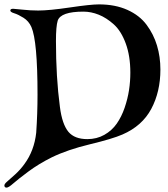

<svg xmlns="http://www.w3.org/2000/svg" viewBox="-20 -688 766 875"><path d="M431 -668Q505 -668 560.5 -643Q616 -618 648 -575Q680 -532 695.5 -480.5Q711 -429 711 -371Q711 -270 669.5 -192Q628 -114 538 -75Q492 -55 390 -30.5Q288 -6 216 29Q156 59 109 94Q62 129 40.5 148Q19 167 10 167Q0 167 0 157Q0 150 13 139Q26 128 49.5 106.5Q73 85 91 60Q136 -1 145 -83Q151 -170 151 -257Q151 -501 123 -565Q111 -592 87 -607Q63 -622 45 -627.5Q27 -633 27 -640Q27 -648 40 -648Q47 -648 83 -644Q119 -640 154 -640Q204 -640 298.5 -654Q393 -668 431 -668ZM360 -635Q257 -635 243 -594Q235 -568 235 -501Q235 -336 253 -201Q263 -122 292 -87Q320 -54 378 -54Q421 -54 455.5 -73.5Q490 -93 512 -124.5Q534 -156 548 -197Q562 -238 568 -277.5Q574 -317 574 -357Q574 -433 553 -490Q532 -547 498.5 -577Q465 -607 430 -621Q395 -635 360 -635Z"/></svg>

Font: Henny Penny
Style: Regular
Weight: 400
Designer: Olga Umpeleva
Foundry: Brownfox
Version: Version 1.001